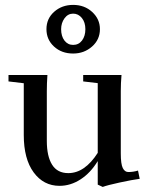

<svg xmlns="http://www.w3.org/2000/svg" viewBox="-20 -737 596 773"><path d="M274.4 -521.5Q228 -521.5 197.5 -549.6Q167 -577.6 167 -619.6Q167 -662.1 198.2 -689.7Q229.5 -717.3 274.4 -717.3Q320.3 -717.3 351.3 -688.7Q382.3 -660.2 382.3 -619.6Q382.3 -577.6 350.6 -549.6Q318.8 -521.5 274.4 -521.5ZM274.4 -556.2Q296.9 -556.2 310.3 -574Q323.7 -591.8 323.7 -619.6Q323.7 -647 309.6 -664.6Q295.4 -682.1 274.4 -682.1Q253.4 -682.1 239.7 -663.3Q226.1 -644.5 226.1 -619.6Q226.1 -591.3 239.5 -573.7Q252.9 -556.2 274.4 -556.2ZM219.7 11.2Q155.3 11.2 115.5 -43Q75.7 -97.2 75.7 -193.4V-401.9L14.2 -409.2V-435.1H170.9Q168.5 -400.9 168.5 -370.1V-169.4Q168.5 -107.9 189.7 -74Q210.9 -40 254.9 -40Q321.3 -40 373.5 -121.6V-402.3L314.9 -409.2V-435.1H469.2Q466.3 -402.3 466.3 -370.1V-119.6Q466.3 -76.2 474.4 -60.3Q482.4 -44.4 496.6 -44.4Q516.6 -44.4 535.6 -50.3L542.5 -17.1Q512.7 -13.2 461.9 -2.2Q411.1 8.8 393.6 15.6L373.5 6.3V-88.4Q344.7 -41 304.4 -14.9Q264.2 11.2 219.7 11.2Z"/></svg>

Font: Elstob Medium
Style: Regular
Weight: 500
Designer: Peter S. Baker
Version: Version 1.015